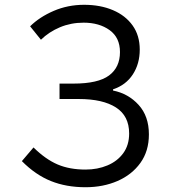

<svg xmlns="http://www.w3.org/2000/svg" viewBox="-20 -764 707 797"><path d="M335 13.2Q254.9 13.2 191.2 -12.5Q127.4 -38.1 70.8 -95.2L119.1 -151.9Q169.4 -102.5 219.2 -81.3Q269 -60.1 335 -60.1Q384.8 -60.1 426 -77.4Q467.3 -94.7 491.7 -128.2Q516.1 -161.6 516.1 -210Q516.1 -282.7 461.4 -317.9Q406.7 -353 307.1 -353H227.1V-417H285.2Q387.2 -417 432.6 -450.7Q478 -484.4 478 -547.9Q478 -607.9 435.1 -638.9Q392.1 -669.9 327.1 -669.9Q274.4 -669.9 229 -650.9Q183.6 -631.8 149.9 -599.1L105 -654.8Q144 -693.4 202.9 -718.8Q261.7 -744.1 329.1 -744.1Q396.5 -744.1 448.7 -721.9Q501 -699.7 530.5 -658.2Q560.1 -616.7 560.1 -558.1Q560.1 -499.5 531.5 -455.3Q502.9 -411.1 449.2 -393.1V-388.2Q512.7 -375.5 555.4 -328.6Q598.1 -281.7 598.1 -206.1Q598.1 -136.7 562.7 -87.6Q527.3 -38.6 467.8 -12.7Q408.2 13.2 335 13.2Z"/></svg>

Font: Shanggu Mono N
Style: Regular
Weight: 350
Designer: GuiWonder
Version: Version 1.021